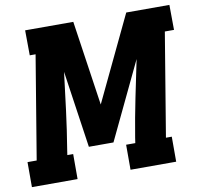

<svg xmlns="http://www.w3.org/2000/svg" viewBox="-96 -821 952 907"><g transform="rotate(-10 380.0 -367.5)"><path d="M-15 0V-120H29L111 -615H83L82 -735H313L373 -328L567 -735H774L775 -615H731L649 -120H677V0H458V-120H502L506 -147Q521 -238 539.5 -328.5Q558 -419 577 -510L401 -141H283L229 -510Q218 -419 206.5 -328.5Q195 -238 180 -147L176 -120H204V0Z"/></g></svg>

Font: Iosevka Etoile Heavy
Style: Italic
Weight: 900
Italic angle: -9°
Designer: Belleve Invis
Foundry: Belleve Invis
Version: Version 22.1.2; ttfautohint (v1.8.4)